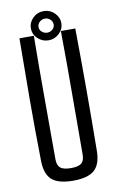

<svg xmlns="http://www.w3.org/2000/svg" viewBox="-101 -975 629 1036"><g transform="rotate(-10 214.0 -457.5)"><path d="M214 7Q133 7 97.5 -24.5Q62 -56 61 -129Q58 -298 58.5 -464.5Q59 -631 61 -800H140Q138 -631 138.5 -461.5Q139 -292 139 -123Q139 -90 156 -76Q173 -62 214 -62Q255 -62 271.5 -76Q288 -90 288 -123Q288 -292 289 -461.5Q290 -631 288 -800H367Q369 -631 369 -464.5Q369 -298 367 -129Q366 -56 330.5 -24.5Q295 7 214 7ZM215 -762Q181 -762 156 -785.5Q131 -809 131 -842Q131 -874 155.5 -898Q180 -922 215 -922Q249 -922 273.5 -898Q298 -874 298 -842Q298 -809 273 -785.5Q248 -762 215 -762ZM173 -842Q173 -826 185.5 -815Q198 -804 215 -804Q231 -804 243.5 -815Q256 -826 256 -842Q256 -858 243.5 -869.5Q231 -881 215 -881Q198 -881 185.5 -869.5Q173 -858 173 -842Z"/></g></svg>

Font: Big Shoulders Text
Style: Regular
Weight: 400
Designer: Patric King
Foundry: XO Type Co
Version: Version 1.000; ttfautohint (v1.8.2)